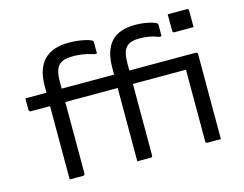

<svg xmlns="http://www.w3.org/2000/svg" viewBox="-104 -942 1409 1108"><g transform="rotate(-15 600.0 -387.5)"><path d="M275 -12Q275 -7 272 -4Q269 -1 264 -1Q243 -1 224 -1Q205 -1 184 -1Q184 -26 184 -50.5Q184 -75 184 -100Q184 -166 184 -221.5Q184 -277 184 -329Q184 -381 184 -436Q184 -491 184 -557Q184 -611 197 -650Q210 -689 235 -714.5Q260 -740 297.5 -752.5Q335 -765 385 -765Q417 -765 446.5 -760.5Q476 -756 496 -750Q516 -744 521 -738Q523 -737 523.5 -735Q524 -733 524 -730Q524 -714 524 -696.5Q524 -679 524 -662H509Q489 -669 469 -673.5Q449 -678 429 -680.5Q409 -683 390 -683Q357 -683 336.5 -677.5Q316 -672 303 -660Q288 -645 281.5 -620.5Q275 -596 275 -560Q275 -514 275 -459Q275 -404 275 -345Q275 -286 275 -227Q275 -168 275 -113Q275 -58 275 -12ZM679 -12Q679 -7 676 -4Q673 -1 668 -1Q647 -1 627.5 -1Q608 -1 588 -1Q588 -26 588 -50.5Q588 -75 588 -100Q588 -166 588 -221.5Q588 -277 588 -329Q588 -381 588 -436Q588 -491 588 -557Q588 -611 600 -650Q612 -689 635.5 -714.5Q659 -740 695.5 -752.5Q732 -765 780 -765Q811 -765 838 -760.5Q865 -756 883.5 -750Q902 -744 907 -738Q909 -737 909.5 -735Q910 -733 910 -730Q910 -714 910 -696.5Q910 -679 910 -662H895Q869 -673 840.5 -678Q812 -683 786 -683Q756 -683 737.5 -677.5Q719 -672 706 -660Q691 -645 685 -620.5Q679 -596 679 -560Q679 -514 679 -459Q679 -404 679 -345Q679 -286 679 -227Q679 -168 679 -113Q679 -58 679 -12ZM1024 -439H69Q66 -439 63.5 -440.5Q61 -442 59.5 -444.5Q58 -447 58 -450Q58 -469 58 -485Q58 -501 58 -519H1012Q1017 -519 1019 -517.5Q1021 -516 1022.5 -514Q1024 -512 1024 -508Q1024 -490 1024 -474Q1024 -458 1024 -439ZM977 -775Q991 -775 1005 -775Q1019 -775 1034 -775Q1049 -775 1063 -775Q1077 -775 1091 -775Q1095 -775 1097 -773.5Q1099 -772 1100.5 -770Q1102 -768 1102 -764V-665Q1088 -665 1074 -665Q1060 -665 1045 -665Q1030 -665 1016 -665Q1002 -665 988 -665Q983 -665 980 -668Q977 -671 977 -676ZM996 -519Q1000 -519 1010.5 -519Q1021 -519 1033.5 -519Q1046 -519 1058 -519Q1070 -519 1076 -519Q1080 -519 1082 -517.5Q1084 -516 1085.5 -514Q1087 -512 1087 -508Q1087 -469 1087 -419Q1087 -369 1087 -314.5Q1087 -260 1087 -205.5Q1087 -151 1087 -103Q1087 -86 1087 -69Q1087 -52 1087 -35Q1087 -18 1087 0Q1066 0 1047.5 0Q1029 0 1007 0Q1002 0 999 -3Q996 -6 996 -11Q996 -41 996 -84Q996 -127 996 -175.5Q996 -224 996 -273Q996 -322 996 -365Q996 -408 996 -438Q996 -452 996 -465.5Q996 -479 996 -492.5Q996 -506 996 -519Z"/></g></svg>

Font: Recursive Monospace
Style: Regular
Weight: 400
Version: Version 1.047